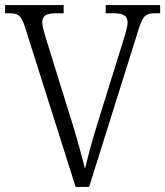

<svg xmlns="http://www.w3.org/2000/svg" viewBox="-20 -734 649 754"><path d="M77 -631 277 0H330L524 -618C542 -673 551 -682 592 -682H609V-714H395V-682H423C467 -682 481 -671 481 -645C481 -627 469 -592 464 -574L364 -253C340 -176 327 -126 314 -71C300 -124 286 -179 263 -253L162 -578C157 -596 146 -628 146 -646C146 -670 158 -682 201 -682H230V-714H0V-682H13C52 -682 63 -674 77 -631Z"/></svg>

Font: Noto Serif Sinhala SemiCondensed Light
Style: Regular
Weight: 300
Width: 4
Designer: Jelle Bosma - Monotype Design Team
Foundry: Monotype Imaging Inc.
Version: Version 2.007